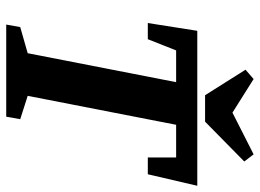

<svg xmlns="http://www.w3.org/2000/svg" viewBox="-129 -706 835 617"><g transform="rotate(90 288.5 -397.5)"><path d="M59 0 67 -45 151 -69 244 -546H142L106 -455H54L79 -614H577L540 -455H486V-546H381L288 -69L363 -45L355 0ZM286 -639 204 -769 234 -795 342 -727 476 -795 499 -765 371 -639Z"/></g></svg>

Font: Manuale
Style: Bold Italic
Weight: 700
Italic angle: -11°
Version: Version 1.002